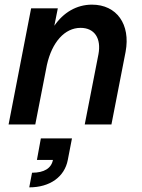

<svg xmlns="http://www.w3.org/2000/svg" viewBox="-20 -536 610 827"><path d="M404 -302 345 0H460L521 -313C543 -431 483 -516 376 -516C310 -516 253 -482 214 -425L229 -500H114L17 0H132L182 -256C204 -355 259 -416 327 -416C387 -416 417 -371 404 -302ZM118 208 106 271C195 271 258 226 272 153L290 60H156L139 153H208C201 189 170 208 118 208Z"/></svg>

Font: Uncut Sans Semibold Italic
Style: Regular
Weight: 600
Italic angle: -11°
Designer: Kasper Nordkvist
Foundry: UNCUT.wtf
Version: Version 1.304;Glyphs 3.2 (3246)